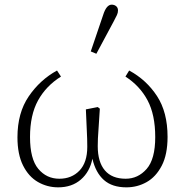

<svg xmlns="http://www.w3.org/2000/svg" viewBox="-20 -792 796 825"><path d="M230 13Q183 13 143 -10Q103 -33 79 -81Q55 -129 55 -202Q55 -307 103.5 -378Q152 -449 225 -489L242 -463Q178 -423 143.5 -360.5Q109 -298 109 -203Q109 -109 144.5 -66.5Q180 -24 235 -24Q288 -24 321.5 -59Q355 -94 355 -161Q355 -195 353 -231Q351 -267 349 -322L400 -332L409 -325Q406 -269 403 -232.5Q400 -196 400 -164Q400 -96 430.5 -60Q461 -24 520 -24Q573 -24 610 -66Q647 -108 647 -203Q647 -299 614 -361Q581 -423 519 -463L535 -489Q609 -449 654.5 -379.5Q700 -310 700 -204Q700 -128 675 -80Q650 -32 610 -9.5Q570 13 523 13Q462 13 426.5 -18.5Q391 -50 377 -110Q366 -54 327.5 -20.5Q289 13 230 13ZM370 -571 423 -727Q437 -772 460 -772Q471 -772 479 -765.5Q487 -759 487 -747Q487 -737 482.5 -727.5Q478 -718 468 -699L394 -561Z"/></svg>

Font: Source Serif 4 SmText Light
Style: Regular
Weight: 300
Designer: Frank Grießhammer
Foundry: Adobe
Version: Version 4.005;hotconv 1.1.0;makeotfexe 2.6.0